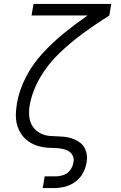

<svg xmlns="http://www.w3.org/2000/svg" viewBox="-20 -755 616 980"><path d="M198 205H255Q283 205 311.5 198Q340 191 365 172.5Q390 154 404 127.5Q418 101 422 73Q427 45 419.5 18.5Q412 -8 391.5 -24.5Q371 -41 345.5 -49Q320 -57 292 -58Q264 -59 236 -61Q208 -63 184.5 -75.5Q161 -88 146.5 -110Q132 -132 129.5 -159.5Q127 -187 131 -215Q144 -289 184.5 -358.5Q225 -428 283 -483.5Q341 -539 406 -586.5Q471 -634 538 -676L548 -735H151L141 -676H427Q365 -633 306.5 -585.5Q248 -538 197 -482.5Q146 -427 112 -361Q78 -295 66 -225V-223Q63 -204 61.5 -184.5Q60 -165 62 -145.5Q64 -126 70 -108.5Q76 -91 85.5 -75.5Q95 -60 108 -47.5Q121 -35 137.5 -25.5Q154 -16 172 -10.5Q190 -5 209 -2.5Q228 0 247.5 0Q267 0 286.5 2.5Q306 5 323 12.5Q340 20 349.5 36.5Q359 53 355 73Q352 93 339.5 111.5Q327 130 306 137.5Q285 145 265 145H208Z"/></svg>

Font: Iosevka Sparkle Light
Style: Italic
Weight: 300
Italic angle: -9°
Designer: Belleve Invis
Foundry: Belleve Invis
Version: Version 4.5.0; ttfautohint (v1.8.3)